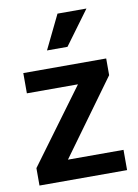

<svg xmlns="http://www.w3.org/2000/svg" viewBox="-80 -749 577 803"><g transform="rotate(-10 208.0 -347.5)"><path d="M389 -404 158 -86H394V0H22V-74L254 -389H37V-475H389ZM238 -551H151L221 -695H344Z"/></g></svg>

Font: Mukta SemiBold
Style: Regular
Weight: 600
Designer: Girish Dalvi and Yashodeep Gholap
Foundry: Ek Type
Version: Version 2.538;PS 1.002;hotconv 16.6.51;makeotf.lib2.5.65220;